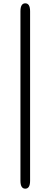

<svg xmlns="http://www.w3.org/2000/svg" viewBox="-20 -856 305 1155"><path d="M132 279Q103 279 103 231V-788Q103 -836 132 -836Q161 -836 161 -788V231Q161 279 132 279Z"/></svg>

Font: Resource Han Rounded KR Normal
Style: Regular
Weight: 350
Designer: Cyano Hao (round all glyphs); Ryoko NISHIZUKA 西塚涼子 (kana, bopomofo & ideographs); Paul D. Hunt (Latin, Greek & Cyrillic)
Foundry: Cyano Hao
Version: 0.990